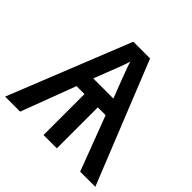

<svg xmlns="http://www.w3.org/2000/svg" viewBox="-178 -887 1060 1060"><g transform="rotate(45 352.0 -357.5)"><path d="M272.9 -415H430.2L390.1 -519Q357.9 -602.1 352.1 -626Q346.2 -599.6 272.9 -415ZM403.8 -319.8V0H299.8V-319.8H237.8L117.2 0H0L286.1 -714.8H417L704.1 0H585.9L464.8 -319.8Z"/></g></svg>

Font: OpenSans-Semibold
Style: Regular
Weight: 600
Foundry: Ascender Corporation
Version: Version 1.10